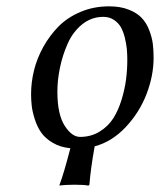

<svg xmlns="http://www.w3.org/2000/svg" viewBox="-20 -459 505 606"><path d="M161.1 -169.9Q161.1 -98.6 183.8 -62.7Q206.5 -26.9 232.9 -26.9Q267.1 -26.9 294.2 -43.5Q321.3 -60.1 337.4 -85.4Q353.5 -110.8 363.8 -144.5Q374 -178.2 377.9 -208.7Q381.8 -239.3 381.8 -270Q381.8 -287.6 380.4 -303.5Q378.9 -319.3 374.3 -338.9Q369.6 -358.4 361.8 -372.6Q354 -386.7 339.6 -396.2Q325.2 -405.8 306.2 -405.8Q268.6 -405.8 239.3 -382.1Q210 -358.4 193.6 -321.3Q177.2 -284.2 169.2 -245.1Q161.1 -206.1 161.1 -169.9ZM78.1 -162.1Q78.1 -199.2 87.4 -237.1Q96.7 -274.9 116.9 -311.3Q137.2 -347.7 165.3 -376Q193.4 -404.3 234.6 -421.6Q275.9 -439 324.2 -439Q359.9 -439 386 -428.7Q412.1 -418.5 427 -402.8Q441.9 -387.2 450.7 -364.5Q459.5 -341.8 462.2 -321.5Q464.8 -301.3 464.8 -276.9Q464.8 -220.2 442.6 -162.4Q420.4 -104.5 377 -58.1Q333.5 -11.7 278.8 2.9Q266.1 73.2 262.2 124L258.8 127Q249 124 214.8 124Q199.2 124 187.5 124.8Q175.8 125.5 171.9 126L168 127V124Q181.2 89.4 202.1 8.8Q170.4 5.9 146.5 -8.3Q122.6 -22.5 109.9 -40.8Q97.2 -59.1 89.6 -83.3Q82 -107.4 80.1 -125.5Q78.1 -143.6 78.1 -162.1Z"/></svg>

Font: Common Serif SemiBold
Style: Italic
Weight: 600
Italic angle: -12°
Designer: Philipp H. Poll, Khaled Hosny
Foundry: Stefan Peev, Context Ltd.
Version: Version 1.026